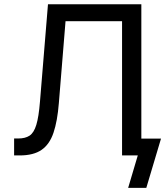

<svg xmlns="http://www.w3.org/2000/svg" viewBox="-20 -748 795 924"><path d="M47.9 0V-81.5H67.4Q101.6 -81.5 122.3 -95.2Q143.1 -108.9 154.8 -147.2Q166.5 -185.5 172.4 -259.3L210.9 -727.5H660.2V0H567.4V-646H295.4L263.2 -251.5Q256.3 -165 237.5 -109.4Q218.8 -53.7 180.2 -26.9Q141.6 0 74.7 0ZM596.7 156.2 643.1 0H611.3V-81.1H754.9L684.1 156.2Z"/></svg>

Font: Inter-Regular
Style: Regular
Weight: 400
Designer: Rasmus Andersson
Foundry: rsms
Version: Version 4.000;git-a52131595